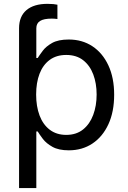

<svg xmlns="http://www.w3.org/2000/svg" viewBox="-20 -754 652 978"><path d="M77.1 -436.5V-609.9Q77.1 -670.4 114.7 -702.4Q152.3 -734.4 221.7 -734.4Q237.8 -734.4 251.5 -733.2Q265.1 -731.9 272.5 -730V-657.2Q265.1 -658.2 257.6 -658.7Q250 -659.2 244.1 -659.2Q203.1 -659.2 184.1 -647.2Q165 -635.3 165 -609.9V-436.5ZM77.1 204.1V-545.9H162.1V-458.5H171.9Q181.2 -473.1 197.8 -495.4Q214.4 -517.6 245.6 -535.2Q276.9 -552.7 330.1 -552.7Q398.4 -552.7 450.4 -518.6Q502.4 -484.4 532 -421.1Q561.5 -357.9 561.5 -271.5Q561.5 -184.6 532.2 -121.1Q502.9 -57.6 450.9 -22.9Q398.9 11.7 330.6 11.7Q278.8 11.7 247.1 -6.1Q215.3 -23.9 198.2 -46.6Q181.2 -69.3 171.9 -84.5H165V204.1ZM317.4 -66.9Q368.7 -66.9 403.1 -94.5Q437.5 -122.1 454.8 -168.7Q472.2 -215.3 472.2 -272.5Q472.2 -329.1 455.1 -374.8Q438 -420.4 403.6 -447.3Q369.1 -474.1 317.4 -474.1Q267.1 -474.1 232.9 -448.7Q198.7 -423.3 181.4 -378.2Q164.1 -333 164.1 -272.5Q164.1 -211.9 181.6 -165.5Q199.2 -119.1 233.6 -93Q268.1 -66.9 317.4 -66.9Z"/></svg>

Font: Inter Variable LoSnoCo
Style: Regular
Weight: 400
Designer: Rasmus Andersson
Foundry: rsms
Version: Version 4.000;git-a52131595; featfreeze: case,dlig,ss01,ss02